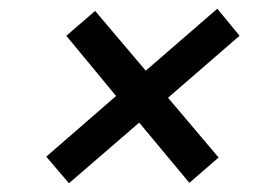

<svg xmlns="http://www.w3.org/2000/svg" viewBox="-20 -550 640 440"><path d="M138 -130 299 -269 414 -131 481 -189 365 -326 529 -468 478 -530 314 -388 198 -525 132 -468 246 -330 86 -191Z"/></svg>

Font: JetBrains Mono Medium
Style: Italic
Weight: 436
Italic angle: -9°
Monospace: yes
Designer: Philipp Nurullin, Konstantin Bulenkov
Foundry: JetBrains
Version: Version 2.305